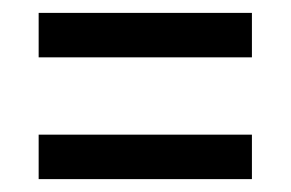

<svg xmlns="http://www.w3.org/2000/svg" viewBox="-20 -471 451 298"><path d="M40 -382H371V-451H40ZM40 -193H371V-262H40Z"/></svg>

Font: Noto Sans Devanagari Extra Condensed
Style: Regular
Weight: 400
Width: 2
Designer: Monotype Design Team
Foundry: Monotype Imaging Inc.
Version: 1.000